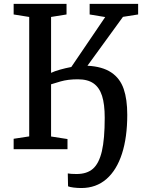

<svg xmlns="http://www.w3.org/2000/svg" viewBox="-20 -763 749 982"><path d="M129.4 -65.4V-676.3L49.8 -689V-743.2H320.3V-689L241.2 -676.3V-390.1L241.7 -390.6Q258.8 -398.9 286.6 -406.7Q314.5 -414.6 344.7 -420.4L518.1 -675.8L438.5 -689V-743.2H686.5V-689L608.9 -676.8L427.2 -426.8Q503.4 -422.9 548.8 -392.6Q594.2 -362.3 612.8 -307.6Q630.9 -254.9 630.9 -175.8Q630.9 -61 604 22.7Q577.1 106.4 524.9 152.3Q471.7 198.7 396 198.7Q377 198.7 356.7 196.3Q336.4 193.8 328.1 189.9L326.7 124Q341.3 127 371.6 127Q424.8 127 455.6 99.9Q486.3 72.8 501 10.7Q515.6 -51.8 515.6 -160.6Q515.6 -230 502 -272.7Q488.3 -315.4 458.5 -336.4Q428.7 -357.4 377.9 -357.4Q328.1 -357.4 290.5 -346.7L241.7 -332H241.2V-64.9L325.2 -51.8V0H49.8V-53.2Z"/></svg>

Font: Merriweather
Style: Regular
Weight: 400
Designer: Eben Sorkin
Foundry: Eben Sorkin
Version: Version 1.584; ttfautohint (v1.8.1)